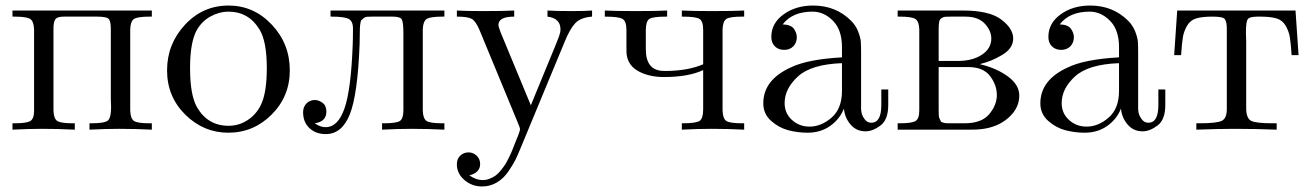

<svg xmlns="http://www.w3.org/2000/svg" viewBox="-20 -468 4733 693"><path d="M25 0V-23H33Q77 -23 90 -31.5Q103 -40 103 -69V-362Q102 -391 89 -399.5Q76 -408 32 -408H25V-430H528V-408H521Q476 -408 463.5 -399.5Q451 -391 450 -362V-69Q451 -40 463.5 -31.5Q476 -23 520 -23H528V0Q470 -3 412 -3H408Q361 -3 303 0V-23H309Q359 -23 370 -33.5Q381 -44 381 -82Q381 -86 380.5 -95Q380 -104 380 -108V-363Q380 -393 371.5 -400.5Q363 -408 330 -408H211Q188 -408 181 -400Q174 -392 173 -370V-69Q174 -40 186.5 -31.5Q199 -23 243 -23H250V0Q192 -3 134 -3H130Q83 -3 25 0Z M805 -448Q896 -448 961 -379Q1026 -310 1026 -214Q1026 -120 960.5 -54.5Q895 11 804 11Q715 11 649 -54Q583 -119 583 -214Q583 -309 647.5 -378.5Q712 -448 805 -448ZM666 -222Q666 -125 691 -81Q730 -14 805 -14Q842 -14 873 -34Q904 -54 921 -88Q943 -132 943 -222Q943 -318 917 -361Q878 -426 804 -426Q772 -426 740.5 -409Q709 -392 690 -359Q666 -315 666 -222Z M1074 -63Q1074 -82 1086 -94.5Q1098 -107 1117 -107Q1130 -107 1144 -97Q1158 -87 1158 -65Q1158 -29 1116 -23Q1136 -9 1155 -9Q1200 -9 1223.5 -77Q1247 -145 1253 -305Q1254 -323 1254 -365Q1254 -392 1238 -400Q1222 -408 1177 -408H1173V-430H1584V-408H1577Q1533 -408 1520 -399.5Q1507 -391 1506 -362V-69Q1507 -40 1519.5 -31.5Q1532 -23 1576 -23H1584V0Q1525 -3 1468 -3H1464Q1417 -3 1359 0V-23H1366Q1411 -23 1423.5 -31.5Q1436 -40 1436 -70V-350Q1436 -388 1430 -398Q1424 -408 1398 -408H1324Q1312 -408 1305 -407.5Q1298 -407 1292.5 -402.5Q1287 -398 1284.5 -395.5Q1282 -393 1280.5 -382.5Q1279 -372 1279 -365Q1279 -358 1278.5 -340Q1278 -322 1278 -309Q1271 -126 1242.5 -55Q1214 16 1156 16Q1120 16 1097 -5.5Q1074 -27 1074 -63Z M1629 125Q1629 105 1641.5 93.5Q1654 82 1671 82Q1688 82 1700.5 94Q1713 106 1713 124Q1713 155 1674 165Q1699 182 1721 182H1722Q1735 182 1747.5 177Q1760 172 1769 165.5Q1778 159 1788 146.5Q1798 134 1803.5 125.5Q1809 117 1817.5 99.5Q1826 82 1829 74Q1832 66 1839.5 47Q1847 28 1849 24Q1857 3 1857 -1Q1857 -7 1847 -30L1711 -359Q1697 -392 1682.5 -400Q1668 -408 1629 -408V-430Q1661 -428 1725 -428Q1799 -428 1836 -430V-408Q1779 -408 1779 -378Q1779 -372 1787 -351L1896 -88Q1922 -151 1956 -234Q1991 -318 1997 -334.5Q2003 -351 2003 -362Q2003 -402 1956 -408V-430Q1985 -428 2044 -428Q2093 -428 2117 -430V-408Q2076 -405 2056.5 -384.5Q2037 -364 2018 -317L1858 69Q1848 93 1840.5 108.5Q1833 124 1815.5 150Q1798 176 1773.5 190.5Q1749 205 1720 205Q1683 205 1656 181.5Q1629 158 1629 125Z M2163 -408V-430Q2200 -428 2274 -428Q2350 -428 2388 -430V-408H2384Q2336 -408 2323.5 -399.5Q2311 -391 2311 -359V-290Q2311 -212 2377 -212H2393Q2467 -214 2518 -236V-360Q2518 -391 2505 -399.5Q2492 -408 2444 -408H2441V-430Q2478 -428 2551 -428Q2628 -428 2666 -430V-408H2659Q2614 -408 2601.5 -399.5Q2589 -391 2588 -362V-69Q2589 -40 2601.5 -31.5Q2614 -23 2658 -23H2666V0Q2608 -3 2550 -3H2546Q2499 -3 2441 0V-23H2444Q2493 -23 2505.5 -32Q2518 -41 2518 -73V-215Q2465 -190 2376 -190Q2324 -190 2286 -210Q2248 -230 2242 -270Q2241 -275 2241 -300V-360Q2241 -392 2226.5 -400Q2212 -408 2163 -408Z M2735 -95Q2735 -180 2835 -225Q2895 -254 3019 -261V-298Q3019 -360 2986.5 -393Q2954 -426 2913 -426Q2840 -426 2805 -380Q2835 -379 2845.5 -364Q2856 -349 2856 -334Q2856 -314 2843.5 -301Q2831 -288 2810 -288Q2790 -288 2777 -300.5Q2764 -313 2764 -335Q2764 -384 2808 -416Q2852 -448 2915 -448Q2997 -448 3052 -393Q3069 -376 3077.5 -354Q3086 -332 3087 -317.5Q3088 -303 3088 -275V-75Q3088 -69 3090 -59.5Q3092 -50 3101 -37.5Q3110 -25 3125 -25Q3161 -25 3161 -89V-145H3186V-89Q3186 -36 3158 -15Q3130 6 3104 6Q3071 6 3050 -18.5Q3029 -43 3026 -76Q3011 -38 2976.5 -13.5Q2942 11 2895 11Q2859 11 2825 2Q2791 -7 2763 -32Q2735 -57 2735 -95ZM2812 -96Q2812 -59 2838.5 -35Q2865 -11 2902 -11Q2944 -11 2981.5 -43.5Q3019 -76 3019 -140V-240Q2908 -236 2860 -192Q2812 -148 2812 -96Z M3220 0V-23H3228Q3272 -23 3285 -31.5Q3298 -40 3298 -69V-362Q3297 -391 3284 -399.5Q3271 -408 3227 -408H3220V-430H3456Q3551 -430 3594 -397.5Q3637 -365 3637 -329Q3637 -294 3598.5 -270.5Q3560 -247 3518 -237V-236Q3577 -222 3618 -192Q3659 -162 3659 -123Q3659 -78 3620.5 -43.5Q3582 -9 3523 -2Q3509 0 3482 0ZM3368 -69Q3368 -58 3368.5 -50.5Q3369 -43 3372 -38Q3375 -33 3376 -30Q3377 -27 3384 -25.5Q3391 -24 3392.5 -23.5Q3394 -23 3404 -23Q3414 -23 3416 -23H3461Q3523 -23 3550.5 -56Q3578 -89 3578 -125Q3578 -161 3553.5 -193.5Q3529 -226 3474 -226H3368ZM3368 -248H3437Q3490 -248 3524 -270.5Q3558 -293 3558 -329Q3558 -357 3534.5 -382.5Q3511 -408 3464 -408H3413Q3398 -408 3392 -407.5Q3386 -407 3379 -403Q3372 -399 3370 -390Q3368 -381 3368 -364Z M3735 -95Q3735 -180 3835 -225Q3895 -254 4019 -261V-298Q4019 -360 3986.5 -393Q3954 -426 3913 -426Q3840 -426 3805 -380Q3835 -379 3845.5 -364Q3856 -349 3856 -334Q3856 -314 3843.5 -301Q3831 -288 3810 -288Q3790 -288 3777 -300.5Q3764 -313 3764 -335Q3764 -384 3808 -416Q3852 -448 3915 -448Q3997 -448 4052 -393Q4069 -376 4077.5 -354Q4086 -332 4087 -317.5Q4088 -303 4088 -275V-75Q4088 -69 4090 -59.5Q4092 -50 4101 -37.5Q4110 -25 4125 -25Q4161 -25 4161 -89V-145H4186V-89Q4186 -36 4158 -15Q4130 6 4104 6Q4071 6 4050 -18.5Q4029 -43 4026 -76Q4011 -38 3976.5 -13.5Q3942 11 3895 11Q3859 11 3825 2Q3791 -7 3763 -32Q3735 -57 3735 -95ZM3812 -96Q3812 -59 3838.5 -35Q3865 -11 3902 -11Q3944 -11 3981.5 -43.5Q4019 -76 4019 -140V-240Q3908 -236 3860 -192Q3812 -148 3812 -96Z M4218 -269 4229 -430H4656L4667 -269H4642Q4639 -313 4635.5 -334Q4632 -355 4620.5 -375Q4609 -395 4587.5 -401.5Q4566 -408 4529 -408H4520Q4490 -408 4483.5 -398.5Q4477 -389 4477 -350Q4477 -344 4477.5 -333Q4478 -322 4478 -317V-74Q4479 -41 4495.5 -32Q4512 -23 4575 -23H4588V0Q4511 -3 4436 -3Q4381 -3 4298 0V-23H4310Q4372 -23 4390 -32Q4408 -41 4408 -74V-370Q4407 -396 4397.5 -402Q4388 -408 4356 -408Q4319 -408 4297.5 -401.5Q4276 -395 4264.5 -375Q4253 -355 4249.5 -334Q4246 -313 4243 -269Z"/></svg>

Font: CMU Serif
Style: Roman
Weight: 500
Version: Version 0.7.0